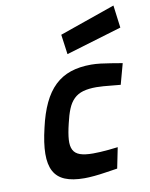

<svg xmlns="http://www.w3.org/2000/svg" viewBox="-87 -831 706 905"><g transform="rotate(-10 266.5 -378.0)"><path d="M367 -511Q387 -511 412.5 -508Q438 -505 461 -501L515 -492L488 -393Q466 -395 445 -397Q427 -399 407 -400.5Q387 -402 373 -402Q335 -402 309 -394.5Q283 -387 265 -369.5Q247 -352 235.5 -324Q224 -296 215 -256Q204 -211 202 -180.5Q200 -150 209.5 -131.5Q219 -113 242 -105Q265 -97 304 -97Q318 -97 338.5 -98Q359 -99 378 -101Q400 -103 423 -106L403 -7Q372 -2 343 2Q318 6 291 8.5Q264 11 244 11Q187 11 151 -4Q115 -19 98 -51Q81 -83 81.5 -134Q82 -185 99 -256Q114 -323 137 -371.5Q160 -420 192.5 -451Q225 -482 268 -496.5Q311 -511 367 -511ZM519 -767 533 -659 266 -579 253 -674Z"/></g></svg>

Font: Panefresco 800wt
Style: Italic
Weight: 800
Foundry: Campivisivi & Chank Co
Version: Version 1.001